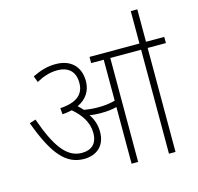

<svg xmlns="http://www.w3.org/2000/svg" viewBox="-114 -926 1081 1047"><g transform="rotate(-15 426.5 -402.5)"><path d="M381 -213C381 -252 369 -286 349 -315C369 -311 392 -310 414 -310C443 -310 473 -312 502 -320V0H539V-587H713V0H750V-587H853V-622H750V-805H713V-622H431V-587H502V-356C470 -347 438 -344 407 -344C383 -344 355 -346 327 -351C318 -361 309 -370 299 -379C350 -403 378 -445 378 -500C378 -582 327 -632 242 -632C192 -632 154 -619 110 -598L123 -563C164 -585 200 -597 242 -597C305 -597 341 -563 341 -500C341 -436 300 -399 205 -393L208 -358C227 -359 245 -362 262 -366C310 -326 344 -276 344 -217C344 -152 307 -127 256 -127C171 -127 115 -206 58 -368L23 -357C94 -163 161 -92 260 -92C324 -92 381 -128 381 -213Z"/></g></svg>

Font: Noto Sans Devanagari UI SemiCondensed ExtraLight
Style: Regular
Weight: 200
Width: 4
Designer: Jelle Bosma - Monotype Design Team
Foundry: Monotype Imaging Inc.
Version: Version 2.004